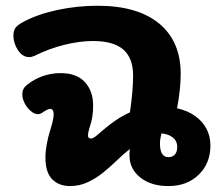

<svg xmlns="http://www.w3.org/2000/svg" viewBox="-20 -627 750 661"><path d="M704.4 -126Q704.4 -64.7 664.1 -25.6Q623.8 13.6 559.8 13.6Q500.3 13.6 463.1 -15.8Q425.8 -45.2 425.8 -92.6Q425.8 -97.4 426 -102.8Q426.2 -108.2 427.2 -113.9Q406.2 -97.9 383.9 -76.2Q361.7 -54.6 336.7 -34.2Q311.8 -13.8 283 -0.1Q254.2 13.6 220.8 13.6Q183 13.6 159.7 -9.8Q136.4 -33.2 136.4 -85.6Q136.4 -106.2 141.1 -131.2Q145.7 -156.1 152.7 -178.1Q158.1 -195.4 161.4 -209.7Q164.8 -224 164.8 -233.7Q164.8 -252.1 152.3 -252.1Q147.8 -252.1 141.7 -248.9Q135.6 -245.8 122.3 -237.1Q116.8 -233.9 110.8 -233.9Q99.1 -233.9 86.4 -244.3Q73.8 -254.7 65.3 -270.8Q56.8 -286.9 56.8 -302.3Q56.8 -322.1 72.2 -334.2Q98.9 -355.6 128.3 -365.4Q157.8 -375.3 188.8 -375.3Q244 -375.3 272.3 -344.3Q300.6 -313.3 300.6 -264Q300.6 -243.2 297.9 -225.7Q295.2 -208.1 290.6 -195.1Q287.1 -184.8 285.1 -175.8Q283 -166.9 283 -161.9Q283 -154.3 285.8 -152.3Q288.6 -150.2 293.4 -150.2Q300.4 -150.2 311.7 -159.5Q322.9 -168.8 339.5 -183.1Q356.1 -197.4 378.1 -212.6Q400 -227.7 427.4 -240.3Q433.3 -281.4 435.8 -312.1Q438.2 -342.8 438.2 -367Q438.2 -427.2 404.4 -456.5Q370.6 -485.8 300.1 -485.8Q253.7 -485.8 200.7 -472.5Q147.7 -459.2 99.1 -434.9Q88.4 -430.3 80.9 -430.3Q57.8 -430.3 41.9 -454.2Q26.1 -478 26.1 -504.9Q26.1 -520.1 32.9 -530.5Q39.8 -540.9 59.1 -551Q108.9 -577.9 177.2 -592.6Q245.4 -607.2 316.2 -607.2Q453.3 -607.2 527.7 -546.1Q602.1 -485 602.1 -372.2Q602.1 -346 598.9 -316.2Q595.7 -286.4 589.6 -254.2Q627 -245.8 652.3 -227.3Q677.6 -208.9 691 -183.3Q704.4 -157.7 704.4 -126ZM559.8 -86Q574.3 -86 582.2 -95.1Q590.1 -104.2 590.1 -121.2Q590.1 -141.6 575 -153.6Q559.9 -165.6 535.8 -167.9Q534.1 -159.8 532.4 -151.2Q530.7 -142.6 530.7 -133Q530.7 -86 559.8 -86Z"/></svg>

Font: Playpen Sans Thai
Style: Regular
Weight: 400
Designer: Sirin Gunkloy, Laura Meseguer, Veronika Burian, José Scaglione
Foundry: TypeTogether
Version: Version 2.000